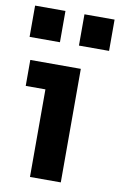

<svg xmlns="http://www.w3.org/2000/svg" viewBox="-83 -769 510 816"><g transform="rotate(10 172.0 -360.5)"><path d="M106 0V-437L166 -378H21V-490H239V0ZM214 -586V-721H344V-586ZM1 -586V-721H132V-586Z"/></g></svg>

Font: SUSE Thin
Style: Bold
Weight: 700
Version: Version 1.000